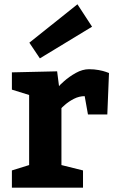

<svg xmlns="http://www.w3.org/2000/svg" viewBox="-20 -871 531 891"><path d="M393.1 -549.8Q417 -549.8 438 -545.9Q459 -542 470.9 -537.6Q482.9 -533.2 485.8 -532.2L478 -339.8H388.2L373 -424.8Q347.2 -424.8 323 -412.4Q298.8 -399.9 282 -385Q265.1 -370.1 265.1 -369.1V-105L365.2 -80.1V0H35.2V-80.1L115.2 -105V-430.2L35.2 -455.1V-535.2L245.1 -540L253.9 -471.2Q253.9 -473.1 277.3 -494.1Q300.8 -515.1 331.8 -532.5Q362.8 -549.8 393.1 -549.8ZM339.4 -851.1 116.2 -672.9 165 -600.1 407.2 -747.1Z"/></svg>

Font: Kadwa
Style: Regular
Weight: 400
Designer: Sol Matas
Foundry: Sol Matas
Version: Version 1.000;PS 001.000;hotconv 1.0.70;makeotf.lib2.5.58329